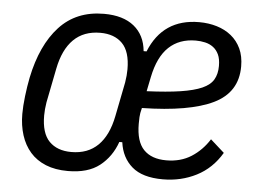

<svg xmlns="http://www.w3.org/2000/svg" viewBox="-44 -583 868 649"><g transform="rotate(5 390.5 -258.0)"><path d="M214 -53Q270 -53 304.5 -87Q339 -121 352 -187L375 -303Q377 -315 378 -326.5Q379 -338 379 -348Q379 -408 352 -435.5Q325 -463 277 -463Q221 -463 186.5 -429Q152 -395 139 -329L116 -213Q114 -201 113 -189.5Q112 -178 112 -168Q112 -108 139 -80.5Q166 -53 214 -53ZM601 -465Q545 -465 509.5 -431.5Q474 -398 460 -329L450 -280Q519 -283 564.5 -290Q610 -297 637 -309Q664 -321 675 -340Q686 -359 686 -386Q686 -410 679 -425Q672 -440 660 -449Q648 -458 632.5 -461.5Q617 -465 601 -465ZM530 12Q461 12 425.5 -18.5Q390 -49 383 -101H373Q355 -50 315.5 -19Q276 12 208 12Q165 12 133 -1Q101 -14 80 -38Q59 -62 48.5 -95Q38 -128 38 -167Q38 -193 42 -227Q46 -261 52 -291Q75 -403 132.5 -465.5Q190 -528 284 -528Q349 -528 386 -498Q423 -468 428 -414H438Q484 -528 607 -528Q639 -528 667 -519.5Q695 -511 716 -494Q737 -477 749 -451.5Q761 -426 761 -391Q761 -303 680.5 -264Q600 -225 439 -222Q434 -203 433.5 -190.5Q433 -178 433 -168Q433 -108 459.5 -80.5Q486 -53 536 -53Q585 -53 621 -76Q657 -99 681 -137L728 -95Q696 -41 644 -14.5Q592 12 530 12Z"/></g></svg>

Font: IBM Plex Sans Condensed
Style: Italic
Weight: 400
Width: 3
Italic angle: -11°
Designer: Mike Abbink, Paul van der Laan, Pieter van Rosmalen
Foundry: Bold Monday
Version: Version 1.3